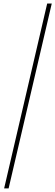

<svg xmlns="http://www.w3.org/2000/svg" viewBox="-20 -800 308 1070"><path d="M3 250 243 -780.5H268.5L28 250Z"/></svg>

Font: Bodoni Moda 9pt ExtraBold
Style: Italic
Weight: 800
Italic angle: -13°
Designer: Owen Earl
Foundry: indestructible type
Version: Version 2.004